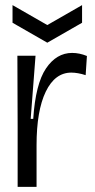

<svg xmlns="http://www.w3.org/2000/svg" viewBox="-20 -731 371 751"><path d="M49 0V-235L48 -513H119L100 -266H110Q119 -403 160 -463.5Q201 -524 262 -524Q291 -524 320 -512L315 -437Q300 -442 285.5 -444.5Q271 -447 259 -447Q195 -447 159 -372.5Q123 -298 123 -163V0ZM29 -711 165 -633 301 -711V-642L165 -564L29 -642Z"/></svg>

Font: Bricolage Grotesque 48pt Light
Style: Regular
Weight: 300
Designer: Mathieu Triay
Foundry: Atelier Triay
Version: Version 1.000; ttfautohint (v1.8.4.7-5d5b);gftools[0.9.32]